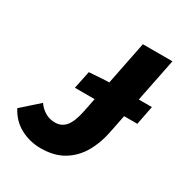

<svg xmlns="http://www.w3.org/2000/svg" viewBox="-162 -769 857 900"><g transform="rotate(30 266.0 -319.0)"><path d="M180 -314 200 -410 292 -416H538L518 -314ZM182 12Q124 12 73.5 -14.5Q23 -41 -6 -96L86 -178Q101 -156 125 -141Q149 -126 180 -126Q216 -126 238 -153Q260 -180 272 -240L354 -650H514L426 -212Q414 -152 385 -101Q356 -50 306 -19Q256 12 182 12Z"/></g></svg>

Font: Source Sans 3 Black
Style: Italic
Weight: 900
Italic angle: -11°
Designer: Paul D. Hunt
Foundry: Adobe
Version: Version 3.052;hotconv 1.1.0;makeotfexe 2.6.0